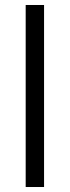

<svg xmlns="http://www.w3.org/2000/svg" viewBox="-20 -750 280 770"><path d="M156.7 -730V0H83V-730Z"/></svg>

Font: Wand UI Pro
Style: Regular
Weight: 400
Designer: Andreas Faust
Version: Version 1.003;FEAKit 1.0